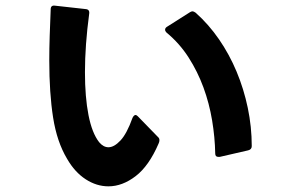

<svg xmlns="http://www.w3.org/2000/svg" viewBox="-20 -634 1040 678"><path d="M363 24Q321 24 282.5 -1Q244 -26 217 -73Q181 -133 167.5 -219Q154 -305 154 -421Q154 -463 155.5 -507.5Q157 -552 159 -601Q159 -616 174 -614L282 -602Q297 -601 295 -586Q280 -474 280 -379Q280 -291 292.5 -227.5Q305 -164 330 -132Q345 -114 363 -114Q383 -114 405.5 -138Q428 -162 448 -218Q453 -228 459 -228Q462 -228 467 -223L538 -150Q543 -146 543 -139Q543 -133 540 -127Q506 -48 459 -12Q412 24 363 24ZM751 -80Q740 -80 740 -92Q739 -149 729 -209Q719 -269 698.5 -325Q678 -381 646 -431Q614 -481 568 -519Q563 -524 563 -529Q563 -535 569 -539L651 -591Q656 -594 660 -594Q664 -594 671 -589Q717 -548 753.5 -495Q790 -442 815.5 -381Q841 -320 855 -253Q869 -186 869 -118Q869 -106 856 -103L756 -80Z"/></svg>

Font: LINE Seed JP_TTF Bold
Style: Regular
Weight: 700
Designer: LINE & Fontrix & Fontworks
Version: Version 1.009